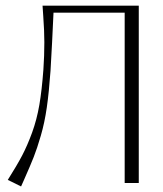

<svg xmlns="http://www.w3.org/2000/svg" viewBox="-20 -653 581 685"><path d="M131.8 -632.8H475.1V0H424.8V-607.9H170.9Q166 -497.1 160.2 -399.9Q154.8 -324.2 147 -269.8Q139.2 -215.3 125.7 -169.2Q112.3 -123 100.3 -92.8Q88.4 -62.5 65.4 -10.7Q58.6 4.4 55.2 12.2L7.8 -11.2Q40.5 -63 59.1 -98.4Q77.6 -133.8 94.5 -179.9Q111.3 -226.1 120.4 -278.8Q129.4 -331.5 134.8 -404.8Q138.2 -453.6 138.2 -502Q138.2 -522.9 137.2 -545.7Q136.2 -568.4 134.3 -595.5Q132.3 -622.6 131.8 -632.8Z"/></svg>

Font: Resagokr
Style: Light
Weight: 300
Designer: gluk
Foundry: gluk
Version: Version 0.95